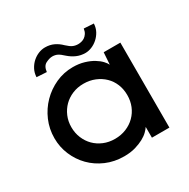

<svg xmlns="http://www.w3.org/2000/svg" viewBox="-134 -685 806 818"><g transform="rotate(-30 269.0 -275.5)"><path d="M249 -486Q233 -501 222 -506.5Q211 -512 197 -512Q183 -512 165 -503Q147 -494 144 -466L95 -469Q96 -490 105 -507Q114 -524 127.5 -536Q141 -548 157 -554.5Q173 -561 189 -561Q213 -561 232 -552Q251 -543 267 -527Q283 -512 294.5 -507Q306 -502 320 -502Q327 -502 335.5 -504Q344 -506 351.5 -511Q359 -516 365 -525Q371 -534 373 -548L421 -545Q420 -524 411 -507.5Q402 -491 388.5 -479Q375 -467 359 -460.5Q343 -454 328 -454Q305 -454 285.5 -462.5Q266 -471 249 -486ZM127.5 -263.5Q117 -239 117 -210Q117 -181 127.5 -156Q138 -131 156 -113Q174 -95 199 -84.5Q224 -74 254 -74Q284 -74 309.5 -84.5Q335 -95 353.5 -113.5Q372 -132 382 -156.5Q392 -181 392 -210Q392 -239 382 -263.5Q372 -288 353.5 -306Q335 -324 309.5 -334.5Q284 -345 254 -345Q224 -345 199 -334.5Q174 -324 156 -306Q138 -288 127.5 -263.5ZM31 -205Q31 -251 48.5 -291.5Q66 -332 96 -362.5Q126 -393 165.5 -411Q205 -429 250 -429Q280 -429 305 -421.5Q330 -414 348 -403Q366 -392 377 -380Q388 -368 392 -359L396 -418H478V0H392V-53Q387 -45 376 -34Q365 -23 347.5 -13.5Q330 -4 306 3Q282 10 251 10Q203 10 162.5 -7.5Q122 -25 93 -54.5Q64 -84 47.5 -123Q31 -162 31 -205Z"/></g></svg>

Font: JosefinSans
Style: SemiBold
Weight: 600
Designer: Santiago Orozco
Foundry: Typemade
Version: Version 1.0 ; ttfautohint (v1.3)